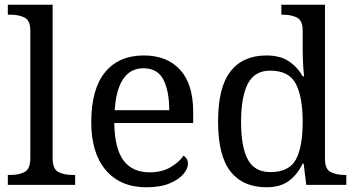

<svg xmlns="http://www.w3.org/2000/svg" viewBox="-20 -780 1499 810"><path d="M13 0V-42H26Q60 -42 84 -54.5Q108 -67 108 -114V-650Q108 -694 83.5 -706Q59 -718 26 -718H13V-760H202V-114Q202 -67 226 -54.5Q250 -42 284 -42H297V0Z M597 10Q488 10 426.5 -62Q365 -134 365 -264Q365 -404 423 -475Q481 -546 587 -546Q684 -546 739.5 -486Q795 -426 795 -307V-261H462Q464 -152 501.5 -102.5Q539 -53 611 -53Q663 -53 699.5 -74.5Q736 -96 754 -123Q761 -120 767 -111Q773 -102 773 -89Q773 -69 754 -46Q735 -23 696 -6.5Q657 10 597 10ZM694 -315Q694 -395 669.5 -443.5Q645 -492 585 -492Q530 -492 499.5 -446.5Q469 -401 464 -315Z M1104 10Q1005 10 952.5 -56.5Q900 -123 900 -267Q900 -412 952.5 -479Q1005 -546 1104 -546Q1162 -546 1198.5 -521.5Q1235 -497 1257 -458H1263Q1260 -483 1258.5 -513.5Q1257 -544 1257 -568V-650Q1257 -694 1232.5 -706Q1208 -718 1175 -718H1167V-760H1351V-110Q1351 -66 1375.5 -54Q1400 -42 1433 -42H1441V0H1272L1261 -90H1257Q1235 -44 1199 -17Q1163 10 1104 10ZM1121 -54Q1199 -54 1228 -106.5Q1257 -159 1257 -267Q1257 -371 1228 -426.5Q1199 -482 1120 -482Q1054 -482 1025.5 -426.5Q997 -371 997 -266Q997 -160 1025.5 -107Q1054 -54 1121 -54Z"/></svg>

Font: Noto Serif Makasar
Style: Regular
Weight: 400
Designer: Sérgio Martins
Version: Version 1.001; ttfautohint (v1.8.4.7-5d5b)